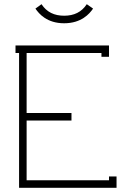

<svg xmlns="http://www.w3.org/2000/svg" viewBox="-20 -896 611 916"><path d="M286 -821C239 -821 203 -838 178 -876L149 -855C166 -830 204 -785 286 -785C368 -785 407 -830 424 -855L394 -876C369 -838 333 -821 286 -821ZM464 -643V-625H500V-679H54V-643H71V0H536V-54H500V-36H107V-321H321V-357H107V-643Z"/></svg>

Font: Rawengulk
Style: Regular
Weight: 400
Version: Version 0.9